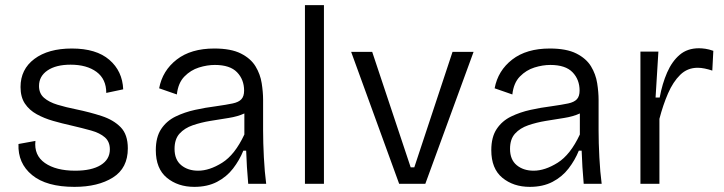

<svg xmlns="http://www.w3.org/2000/svg" viewBox="-20 -716 2820 748"><path d="M270 12Q161 12 105 -34Q49 -80 52 -155L118 -167Q112 -111 155 -81Q198 -51 273 -51Q337 -51 372.5 -73Q408 -95 408 -134Q408 -164 388.5 -181Q369 -198 335 -207.5Q301 -217 258 -227Q222 -235 187 -245Q152 -255 123 -271Q94 -287 77 -312.5Q60 -338 60 -377Q60 -446 114 -486.5Q168 -527 260 -527Q355 -527 406 -483Q457 -439 460 -368L394 -354Q394 -408 356 -436Q318 -464 255 -464Q198 -464 165 -441.5Q132 -419 132 -381Q132 -352 151.5 -335Q171 -318 204 -308Q237 -298 277 -290Q330 -279 376 -264Q422 -249 450 -220.5Q478 -192 478 -138Q478 -61 420 -24.5Q362 12 270 12Z M737 12Q673 12 630 -23.5Q587 -59 587 -131Q587 -182 608 -213.5Q629 -245 664 -262Q699 -279 740 -288Q781 -297 821 -302Q863 -308 886.5 -313Q910 -318 920.5 -329.5Q931 -341 931 -363Q931 -406 903.5 -434.5Q876 -463 817 -463Q787 -463 755 -453Q723 -443 698.5 -418Q674 -393 669 -348L600 -372Q613 -441 668.5 -484Q724 -527 815 -527Q880 -527 918.5 -507.5Q957 -488 975.5 -457.5Q994 -427 999.5 -392Q1005 -357 1005 -327V-207Q1005 -161 1008 -103Q1011 -45 1017 0H947Q944 -34 942 -65.5Q940 -97 939 -129H928Q913 -92 888 -59.5Q863 -27 825.5 -7.5Q788 12 737 12ZM752 -51Q796 -51 845.5 -82Q895 -113 932 -192V-274Q906 -262 871 -256.5Q836 -251 799.5 -245Q763 -239 731 -228Q699 -217 679.5 -195.5Q660 -174 660 -136Q660 -94 686 -72.5Q712 -51 752 -51Z M1168 0V-696H1242V0Z M1535 0 1348 -514H1430L1580 -64H1594L1743 -514H1825L1637 0Z M2044 12Q1980 12 1937 -23.5Q1894 -59 1894 -131Q1894 -182 1915 -213.5Q1936 -245 1971 -262Q2006 -279 2047 -288Q2088 -297 2128 -302Q2170 -308 2193.5 -313Q2217 -318 2227.5 -329.5Q2238 -341 2238 -363Q2238 -406 2210.5 -434.5Q2183 -463 2124 -463Q2094 -463 2062 -453Q2030 -443 2005.5 -418Q1981 -393 1976 -348L1907 -372Q1920 -441 1975.5 -484Q2031 -527 2122 -527Q2187 -527 2225.5 -507.5Q2264 -488 2282.5 -457.5Q2301 -427 2306.5 -392Q2312 -357 2312 -327V-207Q2312 -161 2315 -103Q2318 -45 2324 0H2254Q2251 -34 2249 -65.5Q2247 -97 2246 -129H2235Q2220 -92 2195 -59.5Q2170 -27 2132.5 -7.5Q2095 12 2044 12ZM2059 -51Q2103 -51 2152.5 -82Q2202 -113 2239 -192V-274Q2213 -262 2178 -256.5Q2143 -251 2106.5 -245Q2070 -239 2038 -228Q2006 -217 1986.5 -195.5Q1967 -174 1967 -136Q1967 -94 1993 -72.5Q2019 -51 2059 -51Z M2475 0V-515H2545L2534 -336H2550Q2560 -390 2579 -433.5Q2598 -477 2628 -502.5Q2658 -528 2703 -528Q2714 -528 2728 -526Q2742 -524 2759 -518L2755 -441Q2740 -446 2725.5 -449Q2711 -452 2698 -452Q2658 -452 2630 -424.5Q2602 -397 2582.5 -352Q2563 -307 2549 -253V0Z"/></svg>

Font: Bricolage Grotesque 10pt Light
Style: Regular
Weight: 300
Designer: Mathieu Triay
Foundry: Atelier Triay
Version: Version 1.000; ttfautohint (v1.8.4.7-5d5b);gftools[0.9.32]